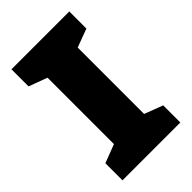

<svg xmlns="http://www.w3.org/2000/svg" viewBox="-216 -793 873 873"><g transform="rotate(-45 220.0 -357.0)"><path d="M406 0V-110L317 -144V-571L406 -604V-714H34V-604L123 -571V-144L34 -110V0Z"/></g></svg>

Font: Noto Sans Kannada Black
Style: Regular
Weight: 900
Designer: Jelle Bosma - Monotype Design Team
Foundry: Monotype Imaging Inc.
Version: Version 2.005